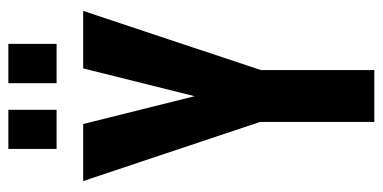

<svg xmlns="http://www.w3.org/2000/svg" viewBox="-246 -661 907 455"><g transform="rotate(-90 207.5 -433.5)"><path d="M269 -269V0H146V-271L5.9 -689.9H141.1L207 -425.8L272.9 -689.9H409.2ZM82 -867.2H174.8V-752.9H82ZM237.8 -867.2H331.1V-752.9H237.8Z"/></g></svg>

Font: D-DIN Condensed
Style: DINCondensed-Bold
Weight: 700
Width: 3
Designer: Charles Nix
Foundry: Datto Inc.
Version: Version 1.10